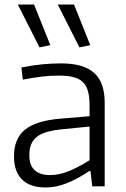

<svg xmlns="http://www.w3.org/2000/svg" viewBox="-20 -826 558 851"><path d="M183 5Q114 5 78 -30Q42 -65 42 -133Q42 -211 90.5 -251Q139 -291 247 -300L377 -311V-359Q377 -396 370 -421.5Q363 -447 347 -462.5Q331 -478 304.5 -484.5Q278 -491 239 -491Q204 -491 166 -486.5Q128 -482 81 -473L75 -527Q126 -537 167.5 -541Q209 -545 251 -545Q350 -545 397 -503Q444 -461 444 -371V0H389L381 -68H376Q324 -33 276 -14Q228 5 183 5ZM203 -50Q243 -50 287.5 -68.5Q332 -87 377 -116V-265L264 -254Q221 -250 191.5 -242Q162 -234 144 -220Q126 -206 118 -186Q110 -166 110 -138Q110 -50 203 -50ZM155 -616 59 -806H131L203 -626ZM332 -616 236 -806H308L380 -626Z"/></svg>

Font: Plata Sans Light
Style: Regular
Weight: 300
Designer: Pablo Impallari, Andres Torresi, & Cristiano Sobral
Foundry: Pablo Impallari, Andres Torresi, & Cristiano Sobral
Version: Version 1.00;December 28, 2019;FontCreator 12.0.0.2547 64-bi